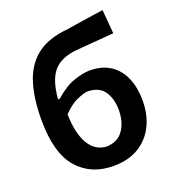

<svg xmlns="http://www.w3.org/2000/svg" viewBox="-138 -859 881 978"><g transform="rotate(-20 302.0 -370.0)"><path d="M312 12.5Q189.5 12.5 117.2 -70.5Q45 -153.5 45 -333.5Q45 -451 71.8 -534.2Q98.5 -617.5 159.8 -665Q221 -712.5 324.5 -722Q335.5 -724 360.5 -727.8Q385.5 -731.5 416.2 -736.2Q447 -741 477.2 -745.5Q507.5 -750 529 -753L540 -623.5Q517 -621.5 485.2 -619Q453.5 -616.5 421.8 -614Q390 -611.5 366.2 -609.5Q342.5 -607.5 335 -607Q248 -598.5 208.2 -551.2Q168.5 -504 160.5 -403.5H170Q227.5 -454 277.5 -470.2Q327.5 -486.5 361 -486.5Q429 -486.5 474 -456.2Q519 -426 541.2 -372.8Q563.5 -319.5 563.5 -251Q563.5 -174 533.8 -114.5Q504 -55 447.8 -21.2Q391.5 12.5 312 12.5ZM316.5 -390Q294 -389 256.8 -372.5Q219.5 -356 180 -315Q182 -212.5 215.5 -154.5Q249 -96.5 311.5 -92.5Q373.5 -95 403.2 -139Q433 -183 433 -247Q433 -307 406 -347.5Q379 -388 316.5 -390Z"/></g></svg>

Font: Commissioner Loud SemiBold
Style: Regular
Weight: 600
Designer: Kostas Bartsokas
Foundry: Kostas Bartsokas
Version: Version 1.000; ttfautohint (v1.8.3)